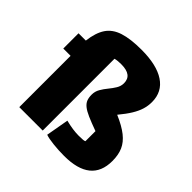

<svg xmlns="http://www.w3.org/2000/svg" viewBox="-174 -840 1020 1020"><g transform="rotate(45 336.0 -330.0)"><path d="M441 15Q398.4 15 358.1 10.5Q317.8 6 298.3 -1.2L321.1 -129.8Q350.1 -122.6 374.7 -119.1Q399.3 -115.7 419.1 -115.7Q440.6 -115.7 451.3 -116.8Q462.1 -117.9 466 -120.4V-196Q418.1 -213.4 388.2 -226.5Q358.4 -239.6 342.3 -252.7Q326.2 -265.8 320.3 -281.4Q314.4 -297 314.4 -318.8Q314.4 -343.3 326.4 -363.9Q338.3 -384.5 353.9 -403.2Q369.5 -422 381.4 -441.5Q393.4 -461 393.4 -482.9Q393.4 -514 373.1 -529.1Q352.9 -544.3 311.4 -544.3Q297.7 -544.3 286.9 -543.2Q276.2 -542.1 265.6 -539.4V0H89.6V-385.4H34.8V-500H89.6Q97.6 -565.8 123.1 -603.8Q148.5 -641.8 199.5 -658.4Q250.6 -675 333.3 -675Q447.6 -675 508.5 -634.6Q569.4 -594.2 569.4 -517.4Q569.4 -488.9 561.2 -462.2Q553 -435.5 535 -406Q517.1 -376.6 486 -339.2Q545.1 -313.8 578.9 -286.9Q612.8 -260 627.4 -226.8Q642 -193.7 642 -147.4Q642 -66.1 591.8 -25.6Q541.6 15 441 15Z"/></g></svg>

Font: Changa
Style: Regular
Weight: 400
Designer: Eduardo Rodriguez Tunni
Foundry: Eduardo Rodriguez Tunni
Version: Version 3.003